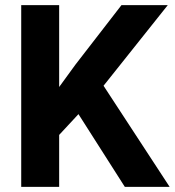

<svg xmlns="http://www.w3.org/2000/svg" viewBox="-20 -731 684 751"><path d="M211.4 0H63V-710.9H211.4ZM355 -357.9 190.9 -181.2 164.1 -325.7 274.9 -478 455.1 -710.9H636.2ZM260.7 -325.7 369.1 -419.9 643.6 0H468.3Z"/></svg>

Font: Heebo
Style: Bold
Weight: 700
Designer: Oded Ezer
Foundry: Ezer Type House
Version: Version 3.100